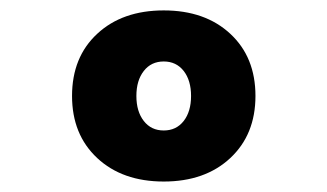

<svg xmlns="http://www.w3.org/2000/svg" viewBox="-20 -723 626 367"><path d="M293 -376Q213.9 -376 165.8 -420.9Q117.7 -465.8 117.7 -539.6Q117.7 -613.8 165.8 -658.4Q213.9 -703.1 293 -703.1Q372.1 -703.1 420.2 -658.4Q468.3 -613.8 468.3 -539.6Q468.3 -465.8 420.2 -420.9Q372.1 -376 293 -376ZM293 -473.6Q316.9 -473.6 331.1 -491.7Q345.2 -509.8 345.2 -539.6Q345.2 -569.3 331.1 -587.4Q316.9 -605.5 293 -605.5Q269 -605.5 254.9 -587.4Q240.7 -569.3 240.7 -539.6Q240.7 -509.8 254.9 -491.7Q269 -473.6 293 -473.6Z"/></svg>

Font: Cascadia Mono
Style: Bold
Weight: 700
Monospace: yes
Designer: Aaron Bell
Foundry: Saja Typeworks
Version: Version 2404.023; ttfautohint (v1.8.4)